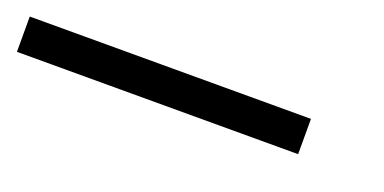

<svg xmlns="http://www.w3.org/2000/svg" viewBox="-19 -379 584 292"><g transform="rotate(20 273.0 -233.5)"><path d="M455.1 -205.1H0V-262.2H455.1Z"/></g></svg>

Font: Anonymous Pro
Style: Regular
Weight: 400
Monospace: yes
Designer: Mark Simonson
Version: Version 1.003